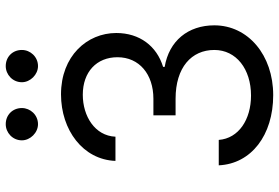

<svg xmlns="http://www.w3.org/2000/svg" viewBox="-173 -799 982 676"><g transform="rotate(-90 318.0 -461.0)"><path d="M321 9.9C462 9.9 566.8 -78.5 566.8 -197.4C566.8 -289.8 512.1 -356.9 420.5 -372.2V-377.8C494 -400.2 539.8 -460.6 539.8 -542.6C539.8 -645.6 458.5 -737.2 323.9 -737.2C198.2 -737.2 93.8 -659.8 89.5 -545.5H174.7C177.9 -617.9 246.8 -660.5 322.4 -660.5C402.7 -660.5 454.5 -611.9 454.5 -538.4C454.5 -461.6 394.5 -411.9 308.2 -411.9H250V-333.8H308.2C418.7 -333.8 480.1 -277.7 480.1 -197.4C480.1 -120.4 413 -68.2 319.6 -68.2C235.4 -68.2 168.7 -111.5 163.4 -181.8H73.9C79.2 -67.5 180 9.9 321 9.9ZM218.8 -818.2C251.4 -818.2 275.6 -845.2 275.6 -875C275.6 -907.7 251.4 -931.8 218.8 -931.8C188.9 -931.8 161.9 -907.7 161.9 -875C161.9 -845.2 188.9 -818.2 218.8 -818.2ZM423.3 -818.2C456 -818.2 480.1 -845.2 480.1 -875C480.1 -907.7 456 -931.8 423.3 -931.8C393.5 -931.8 366.5 -907.7 366.5 -875C366.5 -845.2 393.5 -818.2 423.3 -818.2Z"/></g></svg>

Font: Karasuma Gothic
Style: Regular
Weight: 400
Designer: Rasmus Andersson, Ryoko Nishizuka
Foundry: Genbu
Version: Version 1.00